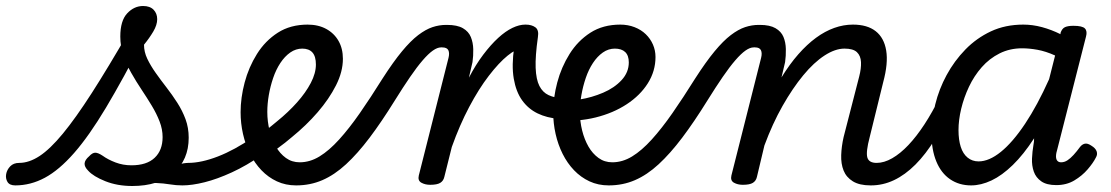

<svg xmlns="http://www.w3.org/2000/svg" viewBox="-204 -601 3704 640"><path d="M-153 17Q-172 17 -179 5.5Q-186 -6 -183.5 -20.5Q-181 -35 -170 -46.5Q-159 -58 -140 -58Q-107 -58 -72 -81Q-37 -104 5.5 -155.5Q48 -207 102 -291Q156 -375 227 -498L276 -473Q206 -337 149.5 -242.5Q93 -148 43 -91Q-7 -34 -54.5 -8.5Q-102 17 -153 17ZM237 19Q187 19 147 3Q107 -13 90 -32Q77 -45 78 -56.5Q79 -68 93 -80Q104 -92 113.5 -92Q123 -92 138 -82Q156 -69 181 -59.5Q206 -50 234 -50Q285 -50 311.5 -75Q338 -100 338 -144Q338 -170 328 -196Q318 -222 302 -248.5Q286 -275 268 -302Q250 -329 233.5 -358Q217 -387 207 -417Q197 -447 197 -479Q197 -532 220 -556.5Q243 -581 273 -581Q296 -581 308 -568.5Q320 -556 320 -537Q320 -518 307 -496Q294 -474 276 -452Q276 -428 287 -405Q298 -382 315 -358Q332 -334 351 -309.5Q370 -285 387 -258.5Q404 -232 414.5 -203.5Q425 -175 425 -142Q425 -68 374.5 -24.5Q324 19 237 19ZM404 17Q383 17 362 13.5Q341 10 316.5 9Q292 8 261 14L281 -14Q314 -28 341.5 -38Q369 -48 390 -53Q411 -58 424 -58Q433 -58 435.5 -46.5Q438 -35 435 -20.5Q432 -6 424 5.5Q416 17 404 17Z M404 17Q385 17 378.5 5.5Q372 -6 376 -20.5Q380 -35 392 -46.5Q404 -58 423 -58Q467 -58 522.5 -79.5Q578 -101 639 -143Q651 -152 661 -147Q671 -142 677 -130.5Q683 -119 682 -106Q681 -93 670 -85Q618 -49 569 -26.5Q520 -4 478 6.5Q436 17 404 17Z M639 -136Q661 -150 681 -165.5Q701 -181 720 -197Q757 -227 786 -259.5Q815 -292 832 -324.5Q849 -357 849 -386Q849 -413 837.5 -426Q826 -439 803 -439Q789 -439 782.5 -451Q776 -463 777.5 -479Q779 -495 790 -507Q801 -519 821 -519Q857 -519 883.5 -504.5Q910 -490 924.5 -464.5Q939 -439 939 -405Q939 -362 916 -316.5Q893 -271 855 -227Q817 -183 769 -144Q747 -125 722 -107Q697 -89 671 -73Z M783 17Q748 17 719 3.5Q690 -10 667.5 -33.5Q645 -57 629.5 -88Q614 -119 606 -154.5Q598 -190 598 -227Q598 -275 611.5 -326Q625 -377 652.5 -421Q680 -465 722 -492Q764 -519 822 -519Q834 -519 839 -507Q844 -495 842 -479Q840 -463 830.5 -451Q821 -439 804 -439Q782 -439 763.5 -426Q745 -413 730.5 -391Q716 -369 706.5 -341Q697 -313 692 -284Q687 -255 687 -228Q687 -196 694.5 -166Q702 -136 715.5 -112.5Q729 -89 749 -74.5Q769 -60 795 -60Q829 -60 861 -79.5Q893 -99 926.5 -136Q960 -173 995.5 -224Q1031 -275 1071 -339Q1107 -395 1136 -430Q1165 -465 1190 -484Q1215 -503 1237.5 -510.5Q1260 -518 1283 -518Q1295 -518 1299.5 -506.5Q1304 -495 1301.5 -480.5Q1299 -466 1290 -454.5Q1281 -443 1266 -443Q1254 -443 1239 -432.5Q1224 -422 1205 -400Q1186 -378 1163 -344.5Q1140 -311 1112 -266Q1068 -195 1028 -142Q988 -89 949.5 -53.5Q911 -18 870.5 -0.5Q830 17 783 17Z M1230 15Q1213 15 1200.5 8Q1188 1 1192 -16L1291 -408Q1295 -424 1290.5 -433.5Q1286 -443 1270 -443Q1257 -443 1251.5 -454.5Q1246 -466 1248 -480.5Q1250 -495 1260 -506.5Q1270 -518 1286 -518Q1320 -518 1339 -507Q1358 -496 1365.5 -477.5Q1373 -459 1373.5 -437Q1374 -415 1371 -394L1359 -342Q1382 -386 1407 -419Q1432 -452 1456.5 -474.5Q1481 -497 1504 -508Q1527 -519 1547 -519Q1566 -519 1573.5 -507Q1581 -495 1579 -479Q1577 -463 1566 -451Q1555 -439 1535 -439Q1517 -439 1488 -415.5Q1459 -392 1425.5 -348.5Q1392 -305 1360 -244.5Q1328 -184 1302 -111L1277 -11Q1274 2 1263.5 8.5Q1253 15 1230 15Z M1658 -205Q1619 -208 1588 -223Q1557 -238 1536.5 -266.5Q1516 -295 1508.5 -339Q1501 -383 1510 -444L1548 -519Q1568 -519 1580.5 -510Q1593 -501 1589 -477Q1580 -414 1581.5 -375Q1583 -336 1594 -314.5Q1605 -293 1624.5 -284Q1644 -275 1670 -273Q1684 -272 1690 -261Q1696 -250 1695 -236.5Q1694 -223 1685 -213.5Q1676 -204 1658 -205Z M1657 -268Q1689 -263 1729 -269.5Q1769 -276 1806.5 -292Q1844 -308 1868 -334Q1892 -360 1892 -393Q1892 -416 1880 -427.5Q1868 -439 1845 -439Q1831 -439 1824.5 -451Q1818 -463 1819.5 -479Q1821 -495 1831.5 -507Q1842 -519 1863 -519Q1889 -519 1911 -510.5Q1933 -502 1948.5 -487Q1964 -472 1972.5 -452.5Q1981 -433 1981 -411Q1981 -364 1955.5 -323.5Q1930 -283 1885 -253.5Q1840 -224 1781.5 -209.5Q1723 -195 1659 -200Z M1825 17Q1790 17 1761 3.5Q1732 -10 1709.5 -33.5Q1687 -57 1671.5 -88Q1656 -119 1648 -154.5Q1640 -190 1640 -227Q1640 -275 1653.5 -326Q1667 -377 1694.5 -421Q1722 -465 1764 -492Q1806 -519 1864 -519Q1876 -519 1881 -507Q1886 -495 1884 -479Q1882 -463 1872.5 -451Q1863 -439 1846 -439Q1824 -439 1805.5 -426Q1787 -413 1772.5 -391Q1758 -369 1748.5 -341Q1739 -313 1734 -284Q1729 -255 1729 -228Q1729 -196 1736.5 -166Q1744 -136 1757.5 -112.5Q1771 -89 1791 -74.5Q1811 -60 1837 -60Q1871 -60 1903 -79.5Q1935 -99 1968.5 -136Q2002 -173 2037.5 -224Q2073 -275 2113 -339Q2149 -395 2178 -430Q2207 -465 2232 -484Q2257 -503 2279.5 -510.5Q2302 -518 2325 -518Q2337 -518 2341.5 -506.5Q2346 -495 2343.5 -480.5Q2341 -466 2332 -454.5Q2323 -443 2308 -443Q2296 -443 2281 -432.5Q2266 -422 2247 -400Q2228 -378 2205 -344.5Q2182 -311 2154 -266Q2110 -195 2070 -142Q2030 -89 1991.5 -53.5Q1953 -18 1912.5 -0.5Q1872 17 1825 17Z M2698 17Q2661 17 2639 3.5Q2617 -10 2608 -32.5Q2599 -55 2600 -84Q2601 -113 2608 -144L2660 -346Q2667 -373 2666 -394Q2665 -415 2652.5 -427Q2640 -439 2611 -439Q2580 -439 2544.5 -416Q2509 -393 2473.5 -350Q2438 -307 2404.5 -248Q2371 -189 2344 -116L2319 -11Q2316 2 2305.5 8.5Q2295 15 2272 15Q2255 15 2242.5 8Q2230 1 2234 -16L2333 -408Q2337 -424 2332.5 -433.5Q2328 -443 2313 -443Q2299 -443 2293.5 -454.5Q2288 -466 2290 -480.5Q2292 -495 2302 -506.5Q2312 -518 2329 -518Q2362 -518 2381 -507Q2400 -496 2407.5 -478Q2415 -460 2415.5 -437.5Q2416 -415 2413 -394L2401 -343Q2428 -387 2457 -420Q2486 -453 2516 -475Q2546 -497 2577 -508Q2608 -519 2639 -519Q2687 -519 2715 -497Q2743 -475 2750 -432.5Q2757 -390 2740 -327L2695 -144Q2682 -95 2687 -76.5Q2692 -58 2718 -58Q2732 -58 2738.5 -46.5Q2745 -35 2743.5 -20.5Q2742 -6 2730.5 5.5Q2719 17 2698 17Z M2699 17Q2685 17 2678 5.5Q2671 -6 2673 -20.5Q2675 -35 2686 -46.5Q2697 -58 2718 -58Q2743 -58 2770 -73.5Q2797 -89 2824 -117.5Q2851 -146 2877.5 -186.5Q2904 -227 2929 -278Q2936 -292 2949.5 -291.5Q2963 -291 2972.5 -281.5Q2982 -272 2976 -259Q2946 -191 2914 -139Q2882 -87 2847.5 -52.5Q2813 -18 2776 -0.5Q2739 17 2699 17Z M3033 17Q2993 17 2963 -3.5Q2933 -24 2917 -63Q2901 -102 2901 -155Q2901 -202 2913.5 -253Q2926 -304 2951.5 -351Q2977 -398 3014 -436Q3051 -474 3099 -496.5Q3147 -519 3207 -519Q3238 -519 3269.5 -510.5Q3301 -502 3331 -487V-491Q3336 -506 3346 -510.5Q3356 -515 3374 -515Q3404 -515 3412.5 -506Q3421 -497 3416 -479L3321 -106Q3316 -90 3316 -80Q3316 -70 3320.5 -65Q3325 -60 3333 -60Q3344 -60 3354 -66.5Q3364 -73 3374.5 -84.5Q3385 -96 3396 -111Q3403 -120 3412 -122Q3421 -124 3433 -116Q3448 -107 3451.5 -96.5Q3455 -86 3449 -76Q3440 -58 3421.5 -36.5Q3403 -15 3377 0.5Q3351 16 3317 16Q3285 16 3267 3.5Q3249 -9 3242 -29Q3235 -49 3236 -72.5Q3237 -96 3241 -119Q3242 -124 3242.5 -129Q3243 -134 3243 -140Q3208 -86 3172 -51Q3136 -16 3101 0.5Q3066 17 3033 17ZM2991 -167Q2991 -135 2998.5 -111.5Q3006 -88 3021.5 -75.5Q3037 -63 3058 -63Q3093 -63 3132.5 -95Q3172 -127 3213 -188.5Q3254 -250 3293 -337L3313 -416Q3282 -430 3254.5 -435Q3227 -440 3203 -440Q3162 -440 3128 -423Q3094 -406 3068.5 -377Q3043 -348 3026 -312Q3009 -276 3000 -238.5Q2991 -201 2991 -167Z"/></svg>

Font: Playwrite DE SAS
Style: Regular
Weight: 400
Designer: Veronika Burian, José Scaglione
Foundry: TypeTogether
Version: Version 1.002